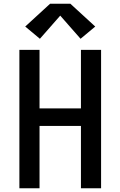

<svg xmlns="http://www.w3.org/2000/svg" viewBox="-20 -1000 640 1020"><path d="M83 0V-735H190V-424H410V-735H517V0H410V-331H190V0ZM192 -794 114 -859 246 -980H354L486 -859L408 -794L300 -917Z"/></svg>

Font: Zed Mono Semibold Extended
Style: Regular
Weight: 600
Width: 7
Monospace: yes
Designer: Belleve Invis
Foundry: Belleve Invis
Version: Version 1.0.0; ttfautohint (v1.8.4)